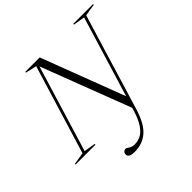

<svg xmlns="http://www.w3.org/2000/svg" viewBox="-274 -919 1357 1357"><g transform="rotate(-45 404.5 -241.0)"><path d="M538.5 30.5Q505 139.5 451 186Q397 232.5 318.5 232.5Q286 232.5 273 223.5Q260 214.5 260 200Q260 187 268.2 178.8Q276.5 170.5 288 170.5Q296.5 170.5 312.8 182.8Q329 195 357 195Q390 195 419.2 179.5Q448.5 164 474.2 125Q500 86 521 16L526 -0.5L269.5 -671L72 -22L159.5 -7.5L157 0H-41L-38.5 -7.5L50.5 -22L254 -688.5L170.5 -707.5L172.5 -715H315.5L553.5 -89L737.5 -693L650 -707.5L652.5 -715H850L847.5 -707.5L758.5 -693Z"/></g></svg>

Font: Newsreader Display Light
Style: Italic
Weight: 300
Italic angle: -17°
Designer: Hugues Gentile
Foundry: Production Type
Version: Version 1.001